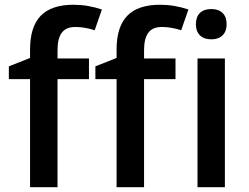

<svg xmlns="http://www.w3.org/2000/svg" viewBox="-20 -785 1045 805"><path d="M353 -453.1H221.2V0H106V-453.1H17.1V-506.8L106 -542V-577.1Q106 -672.9 150.9 -719Q195.8 -765.1 288.1 -765.1Q348.6 -765.1 407.2 -745.1L377 -658.2Q334.5 -671.9 295.9 -671.9Q256.8 -671.9 239 -647.7Q221.2 -623.5 221.2 -575.2V-540H353ZM715.8 -453.1H584V0H468.8V-453.1H379.9V-506.8L468.8 -542V-577.1Q468.8 -672.9 513.7 -719Q558.6 -765.1 650.9 -765.1Q711.4 -765.1 770 -745.1L739.7 -658.2Q697.3 -671.9 658.7 -671.9Q619.6 -671.9 601.8 -647.7Q584 -623.5 584 -575.2V-540H715.8ZM922.9 0H808.1V-540H922.9ZM801.3 -683.1Q801.3 -713.9 818.1 -730.5Q835 -747.1 866.2 -747.1Q896.5 -747.1 913.3 -730.5Q930.2 -713.9 930.2 -683.1Q930.2 -653.8 913.3 -637Q896.5 -620.1 866.2 -620.1Q835 -620.1 818.1 -637Q801.3 -653.8 801.3 -683.1Z"/></svg>

Font: f3_56222          
Style: Regular
Weight: 600
Foundry: Ascender Corporation
Version: Version 1.10